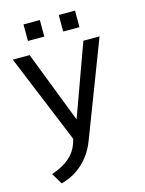

<svg xmlns="http://www.w3.org/2000/svg" viewBox="-130 -746 779 1035"><g transform="rotate(-15 260.0 -228.5)"><path d="M82.5 211.4C176.3 188 247.1 120.6 282.7 26.4L484.9 -501H394.5L249.5 -100.6L94.7 -501H0.5L205.1 -3.9L196.8 21.5C177.2 80.1 127 123 45.9 149.9ZM393.1 -577.1V-669.4H302.2V-577.1ZM196.8 -577.1V-669.4H105.5V-577.1Z"/></g></svg>

Font: Ride
Style: Regular
Weight: 400
Version: Version 3.000